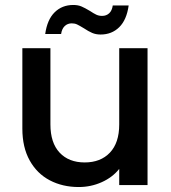

<svg xmlns="http://www.w3.org/2000/svg" viewBox="-20 -745 689 773"><path d="M574 -551V0H460V-65Q433 -31 389.5 -11.5Q346 8 297 8Q232 8 180.5 -19Q129 -46 99.5 -99Q70 -152 70 -227V-551H183V-244Q183 -170 220 -130.5Q257 -91 321 -91Q385 -91 422.5 -130.5Q460 -170 460 -244V-551ZM162 -608Q170 -666 200 -695.5Q230 -725 275 -725Q294 -725 308 -719Q322 -713 342 -701Q357 -691 367.5 -686Q378 -681 391 -681Q408 -681 419.5 -691.5Q431 -702 434 -723H498Q490 -665 460 -635.5Q430 -606 385 -606Q366 -606 351 -612.5Q336 -619 318 -631Q300 -642 290.5 -646.5Q281 -651 269 -651Q252 -651 240.5 -640Q229 -629 226 -608Z"/></svg>

Font: A Bank Premium Med
Style: Regular
Weight: 500
Designer: Ninad Kale (Devanagari), Jonny Pinhorn (Latin), Htun Naung (Myanmar)
Foundry: Indian Type Foundry
Version: 4.004